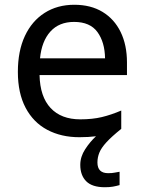

<svg xmlns="http://www.w3.org/2000/svg" viewBox="-20 -566 604 806"><path d="M389 116Q389 161 434 161Q451 161 462.5 158.5Q474 156 482 155V211Q468 215 454 217.5Q440 220 420 220Q367 220 342 195Q317 170 317 126Q317 92 337.5 60.5Q358 29 383 6Q352 10 313 10Q237 10 178.5 -21Q120 -52 87.5 -113.5Q55 -175 55 -264Q55 -352 84.5 -415Q114 -478 167.5 -512Q221 -546 292 -546Q361 -546 410.5 -516Q460 -486 486.5 -431.5Q513 -377 513 -304V-251H146Q148 -160 192.5 -112.5Q237 -65 317 -65Q368 -65 407.5 -74.5Q447 -84 489 -102V-25Q449 7 427 31Q405 55 397 75Q389 95 389 116ZM291 -474Q228 -474 191.5 -433.5Q155 -393 148 -321H421Q420 -389 389 -431.5Q358 -474 291 -474Z"/></svg>

Font: Noto Sans Hanunoo
Style: Regular
Weight: 400
Designer: Monotype Design Team
Foundry: Monotype Imaging Inc.
Version: Version 2.003; ttfautohint (v1.8.4.7-5d5b)